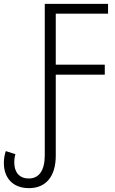

<svg xmlns="http://www.w3.org/2000/svg" viewBox="-29 -734 595 995"><path d="M121 241C210 241 260 179 260 73V-347H514V-399H260V-663H531V-714H203V70C203 150 173 191 120 191C73 191 45 160 45 109C45 88 48 74 51 65L1 49C-5 67 -9 88 -9 110C-9 191 40 241 121 241Z"/></svg>

Font: Noto Sans SemiCondensed Light
Style: Regular
Weight: 300
Width: 4
Designer: Monotype Design Team
Foundry: Monotype Imaging Inc.
Version: Version 2.013